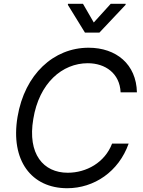

<svg xmlns="http://www.w3.org/2000/svg" viewBox="-20 -991 763 1021"><path d="M341.6 -970.9 340.9 -965.2 431.8 -817.5H508.5L647.7 -965.2L648.4 -970.9H568.9L478.7 -871.4L421.2 -970.9ZM708.1 -500C704.9 -649.1 598.4 -737.2 451 -737.2C266 -737.2 111.2 -596.6 73.2 -369.3C34.4 -136.4 148.1 9.9 337.4 9.9C480.5 9.9 611.2 -78.1 664.1 -227.3H576C537.3 -126.4 439.3 -72.4 340.2 -72.4C210.6 -72.4 125.4 -171.9 157 -358C187.9 -549.7 311.4 -654.8 446.7 -654.8C540.1 -654.8 616.8 -600.9 621.4 -500Z"/></svg>

Font: Riot Sans 2.0
Style: Italic
Weight: 400
Italic angle: -9.39999°
Designer: Rasmus Andersson
Foundry: rsms
Version: Version 3.006;hotconv 1.0.109;makeotfexe 2.5.65596